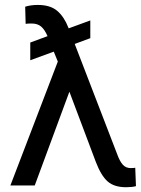

<svg xmlns="http://www.w3.org/2000/svg" viewBox="-20 -766 582 793"><path d="M123.5 0H22.9L218.8 -511.7L202.1 -552.7L105 -517.1V-590.3L176.3 -616.7Q164.6 -644 149.7 -656.5Q134.8 -668.9 110.8 -668.9Q93.3 -668.9 85.9 -667.5L84 -738.3Q106.9 -745.6 136.2 -745.6Q188 -745.6 216.6 -720.9Q245.1 -696.3 262.2 -652.3L263.7 -648.9L353 -681.6V-608.4L288.6 -584.5L463.9 -129.4Q474.6 -99.6 487.3 -85.7Q500 -71.8 519.5 -71.8Q533.2 -71.8 538.6 -73.2L541.5 2.9Q524.9 7.3 501 7.3Q451.7 7.3 424.6 -16.6Q397.5 -40.5 376 -96.7L266.6 -387.2Z"/></svg>

Font: Bert Sans Medium
Style: Regular
Weight: 500
Designer: Christian Robertson, Adam Twardoch, & Cristiano Sobral
Foundry: Google
Version: Version 12.135;January 10, 2020;FontCreator 12.0.0.2547 64-b